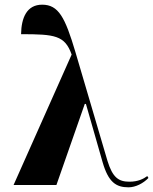

<svg xmlns="http://www.w3.org/2000/svg" viewBox="-20 -790 654 820"><path d="M38 0H221L342 -346H347L418 -98C443 -11 476 10 529 10C559 10 592 -7 614 -30L609 -38C593 -26 569 -14 533 -14C486 -14 461 -32 439 -103L302 -568C258 -716 230 -770 160 -770C95 -770 71 -715 70 -644C214 -644 257 -639 286 -557Z"/></svg>

Font: Noto Serif Display Condensed ExtraBold
Style: Regular
Weight: 800
Width: 3
Designer: Monotype Design Team
Foundry: Monotype Imaging Inc.
Version: Version 2.009